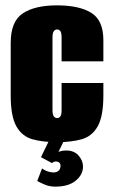

<svg xmlns="http://www.w3.org/2000/svg" viewBox="-20 -523 421 717"><path d="M193 8Q140 8 101 -3Q62 -14 41 -51.5Q20 -89 20 -166V-363Q20 -443 65 -473Q110 -503 193 -503Q276 -503 321 -475Q366 -447 366 -373V-294H210V-383Q210 -400 205.5 -406.5Q201 -413 193 -413Q186 -413 181 -406.5Q176 -400 176 -383V-112Q176 -95 181 -88.5Q186 -82 193 -82Q201 -82 205.5 -88.5Q210 -95 210 -112V-213H366V-167Q366 -89 345 -51.5Q324 -14 285 -3Q246 8 193 8ZM186 174Q164 174 145 165.5Q126 157 119 153L137 106Q144 112 156.5 116.5Q169 121 179 121Q192 121 199 114.5Q206 108 206 96Q206 88 201 84Q196 80 189 80Q183 80 179.5 82Q176 84 174 86L133 64L164 0H220L194 53L187 49Q193 46 203 42.5Q213 39 227 39Q257 39 273.5 58Q290 77 290 99Q290 129 263 151.5Q236 174 186 174Z"/></svg>

Font: Alumni Sans Thin Black
Style: Regular
Weight: 900
Version: Version 1.018